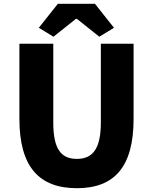

<svg xmlns="http://www.w3.org/2000/svg" viewBox="-20 -975 803 1009"><path d="M384 14C582 14 682 -99 682 -350V-745H510V-331C510 -190 465 -140 384 -140C302 -140 260 -190 260 -331V-745H82V-350C82 -99 185 14 384 14ZM261 -782 379 -876H384L502 -782L579 -829L479 -955H284L184 -829Z"/></svg>

Font: Noto Sans CJK TC Black
Style: Regular
Weight: 900
Designer: Ryoko NISHIZUKA 西塚涼子 (kana, bopomofo & ideographs); Paul D. Hunt (Latin, Greek & Cyrillic); Sandoll Communications 산돌커뮤니
Foundry: Adobe
Version: Version 2.004;hotconv 1.0.118;makeotfexe 2.5.65603